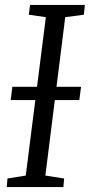

<svg xmlns="http://www.w3.org/2000/svg" viewBox="-20 -763 366 783"><path d="M7.5 0 10.5 -35 85 -47 167 -693 97.5 -703 102.5 -743H326L322 -703L246 -693L165 -47L241.5 -35L238.5 0ZM23.5 -355 30.5 -409H310.5L303.5 -355Z"/></svg>

Font: Merriweather Light 18pt Light
Style: Italic
Weight: 300
Italic angle: -7.8°
Version: Version 2.101